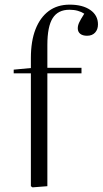

<svg xmlns="http://www.w3.org/2000/svg" viewBox="-20 -802 442 827"><path d="M120 5 113 0V-486H39V-502L113 -509V-552Q113 -625 133 -676Q153 -727 190 -754.5Q227 -782 280 -782Q336 -782 369 -759Q402 -736 402 -697Q402 -675 389.5 -661.5Q377 -648 355 -648Q336 -648 325.5 -656.5Q315 -665 315 -680Q315 -692 321 -705Q327 -718 343 -743Q331 -751 315 -755.5Q299 -760 279 -760Q230 -760 207 -724Q184 -688 184 -608V-510H331V-486H184V0Z"/></svg>

Font: Literata 60pt Light
Style: Regular
Weight: 300
Designer: Latin by Veronika Burian and Jose Scaglione. Greek by Irene Vlachou. Cyrillic by Vera Evstafieva.
Foundry: TypeTogether
Version: Version 3.103;gftools[0.9.29]